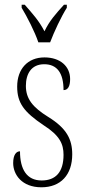

<svg xmlns="http://www.w3.org/2000/svg" viewBox="-20 -786 365 816"><path d="M143 -606H193C210 -651 240 -715 264 -753V-766H252C217 -727 191 -699 169 -653C145 -699 119 -727 85 -766H72V-753C95 -715 128 -651 143 -606ZM156 10C238 10 287 -43 287 -130C287 -194 263 -241 185 -289C119 -330 90 -366 90 -421C90 -472 113 -513 168 -513C223 -513 250 -475 250 -403C269 -403 278 -420 278 -450C278 -504 236 -542 169 -542C98 -542 53 -493 53 -418C53 -348 82 -310 165 -254C234 -210 250 -174 250 -128C250 -55 217 -19 157 -19C94 -19 65 -66 65 -143C49 -143 36 -128 36 -93C36 -44 73 10 156 10Z"/></svg>

Font: Noto Serif Armenian ExtraCondensed ExtraLight
Style: Regular
Weight: 200
Width: 2
Designer: Monotype Design Team
Foundry: Monotype Imaging Inc.
Version: Version 2.008